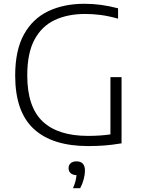

<svg xmlns="http://www.w3.org/2000/svg" viewBox="-20 -769 752 1018"><path d="M448.5 5.5Q257.5 5.5 159 -85.5Q60.5 -176.5 60.5 -368.5Q60.5 -502.5 107 -586.5Q153.5 -670.5 236.2 -709.8Q319 -749 428 -749Q473 -749 516.2 -743Q559.5 -737 606 -725V-670Q554.5 -684.5 512.5 -689.8Q470.5 -695 431.5 -695Q339.5 -695 270.5 -662.8Q201.5 -630.5 163 -559Q124.5 -487.5 124.5 -369.5Q124.5 -202.5 205.8 -125.5Q287 -48.5 446.5 -48.5Q512 -48.5 565.5 -56.5V-360H624.5V-9Q573 -0.5 532.5 2.5Q492 5.5 448.5 5.5ZM367 229Q376 208 380.2 191.2Q384.5 174.5 385.5 159.5Q365.5 159 354.5 149Q343.5 139 343.5 122.5Q343.5 106.5 354.5 96.5Q365.5 86.5 385.5 86.5Q430.5 86.5 430.5 136Q430.5 155.5 424 180.8Q417.5 206 405 229Z"/></svg>

Font: Encode Sans SemiExpanded SemiExpanded Light
Style: Regular
Weight: 300
Width: 6
Designer: Multiple Designers
Foundry: Impallari Type
Version: Version 3.000; ttfautohint (v1.8.3) -l 8 -r 50 -G 200 -x 14 